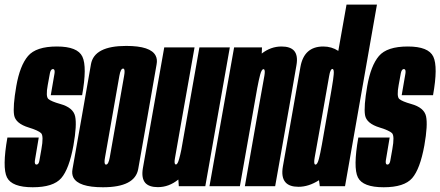

<svg xmlns="http://www.w3.org/2000/svg" viewBox="-33 -805 1903 830"><path d="M108.5 4.5Q18.5 4.5 -2.8 -38Q-24 -80.5 -1 -210.5H134.5Q120.5 -130.5 118 -112Q116 -98 121 -94.5Q122.5 -93.5 124.5 -93.5Q134 -93.5 137 -109.2Q140 -125 146 -160Q156.5 -218 144.5 -229.5Q132.5 -241 92 -253.5Q34 -271 28 -307.5Q22 -344 37.5 -433Q53 -521.5 88 -562.8Q123 -604 213 -604Q302.5 -604 323.2 -560Q344 -516 322 -393.5H186.5Q199.5 -466 202.5 -486.5Q205 -502 199.5 -505.5Q198 -506.5 196 -506.5Q186.5 -506.5 182.8 -488.8Q179 -471 173.5 -438Q164 -387.5 176.2 -377Q188.5 -366.5 227.5 -355.5Q283.5 -340 291.8 -302.2Q300 -264.5 284.5 -176.5Q266 -74.5 231.8 -35Q197.5 4.5 108.5 4.5Z M412 4.5Q305.5 4.5 284 -38Q276.5 -53.5 280.5 -74.5Q294.5 -153.5 320.5 -300.5Q346.5 -448 360.2 -527.2Q374 -606.5 512.5 -606.5Q619 -606.5 640 -564Q648 -548.5 644 -527Q630.5 -448 604.5 -300.5Q578.5 -153.5 564.5 -74.5Q550.5 4.5 412 4.5ZM425.5 -93.5Q436 -93.5 441.5 -124.8Q447 -156 472.5 -300.5Q498 -445.5 503.5 -477Q508.5 -504.5 501.5 -508Q500 -508.5 499 -508.5Q488.5 -508.5 483 -477Q477.5 -445.5 452 -300.5Q426.5 -156 421 -124.5Q416 -97.5 423 -94Q424.5 -93.5 425.5 -93.5Z M740 0 738 -29Q697.5 4 649.5 4Q611.5 4 595 -14.5Q577.5 -35 584.5 -77Q599 -158 616 -255.5L677 -600H808L747 -256Q728.5 -150 723.5 -122Q719 -97.5 725.5 -94.5Q726 -94 727.5 -94Q735 -94 741.5 -118.5Q746 -134 751 -158.5L829 -600H960.5L854.5 0Z M872.5 0 979 -600H1099.5L1098.5 -573.5Q1137.5 -604 1184 -604Q1222 -604 1238.5 -585.5Q1256 -565 1248.5 -523Q1234.5 -442.5 1217.5 -344.5L1156.5 0H1025.5L1086 -344Q1105 -450 1110 -478Q1114 -502.5 1108 -505.5Q1107 -506 1106 -506Q1098 -506 1091.5 -481.5Q1086 -461 1079 -424L1004 0Z M1349.5 0 1346 -26Q1301.5 2.5 1257.5 2.5Q1218.5 2.5 1201.5 -16.5Q1181.5 -38.5 1190 -86Q1205.5 -174.5 1228 -301Q1250 -428 1265.8 -516Q1281.5 -604 1364.5 -604Q1400.5 -604 1429.5 -585L1465 -785H1596.5L1458.5 0ZM1358.5 -180 1398 -405Q1398.5 -406.5 1398.5 -408L1402 -429Q1408 -464 1409.5 -482.5Q1411.5 -504 1405.5 -506.5Q1404.5 -507 1404 -507Q1395 -507 1389.8 -475.8Q1384.5 -444.5 1359 -301Q1333.5 -156 1327.5 -125Q1322.5 -97 1329 -94Q1330 -93.5 1331 -93.5Q1339 -93.5 1345.5 -118Q1351 -138.5 1358.5 -180Z M1625.5 4.5Q1535.5 4.5 1514.2 -38Q1493 -80.5 1516 -210.5H1651.5Q1637.5 -130.5 1635 -112Q1633 -98 1638 -94.5Q1639.5 -93.5 1641.5 -93.5Q1651 -93.5 1654 -109.2Q1657 -125 1663 -160Q1673.5 -218 1661.5 -229.5Q1649.5 -241 1609 -253.5Q1551 -271 1545 -307.5Q1539 -344 1554.5 -433Q1570 -521.5 1605 -562.8Q1640 -604 1730 -604Q1819.5 -604 1840.2 -560Q1861 -516 1839 -393.5H1703.5Q1716.5 -466 1719.5 -486.5Q1722 -502 1716.5 -505.5Q1715 -506.5 1713 -506.5Q1703.5 -506.5 1699.8 -488.8Q1696 -471 1690.5 -438Q1681 -387.5 1693.2 -377Q1705.5 -366.5 1744.5 -355.5Q1800.5 -340 1808.8 -302.2Q1817 -264.5 1801.5 -176.5Q1783 -74.5 1748.8 -35Q1714.5 4.5 1625.5 4.5Z"/></svg>

Font: Anybody UltraCondensed Regular
Style: Bold Italic
Weight: 700
Width: 1
Italic angle: -10°
Designer: Tyler Finck
Foundry: Etcetera Type Company
Version: Version 1.010; ttfautohint (v1.8.3) -l 8 -r 50 -G 200 -x 14 